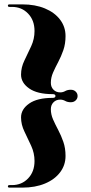

<svg xmlns="http://www.w3.org/2000/svg" viewBox="-20 -744 414 876"><path d="M233 -306Q233 -314.5 220.5 -314.5Q150 -314.5 113 -340.5Q76 -366.5 76 -403.5Q76 -436.5 91.5 -468.2Q107 -500 122.2 -533Q137.5 -566 137.5 -602.5Q137.5 -651.5 108.2 -682Q79 -712.5 34.5 -712.5H23Q16 -712.5 16 -718.5Q16 -724 23 -724H82Q140.5 -724 185 -705.5Q229.5 -687 254.2 -654.2Q279 -621.5 279 -579.5Q279 -544 269 -515.2Q259 -486.5 245.8 -461.5Q232.5 -436.5 222.2 -413.2Q212 -390 212 -366Q212 -347 224 -334.8Q236 -322.5 254.5 -322.5Q267 -322.5 277.5 -328.5Q288 -334.5 303 -334.5Q316.5 -334.5 325.2 -326.2Q334 -318 334 -306Q334 -294 325.2 -285.8Q316.5 -277.5 303 -277.5Q288 -277.5 277.5 -283.5Q267 -289.5 254.5 -289.5Q236 -289.5 224 -277.2Q212 -265 212 -246Q212 -222 222.2 -198.8Q232.5 -175.5 245.8 -150.5Q259 -125.5 269 -96.8Q279 -68 279 -32.5Q279 9.5 254.2 42.2Q229.5 75 185 93.5Q140.5 112 82 112H23Q16 112 16 106.5Q16 100.5 23 100.5H34.5Q79 100.5 108.2 70Q137.5 39.5 137.5 -9.5Q137.5 -45.5 122.2 -78.8Q107 -112 91.5 -143.8Q76 -175.5 76 -208.5Q76 -245.5 113 -271.5Q150 -297.5 220.5 -297.5Q233 -297.5 233 -306Z"/></svg>

Font: Fraunces 144pt
Style: Bold
Weight: 700
Version: Version 1.000;[b76b70a41]